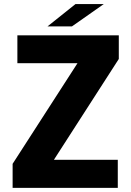

<svg xmlns="http://www.w3.org/2000/svg" viewBox="-20 -908 635 928"><path d="M209.5 -780.3 344.7 -888.2H481.4L327.6 -780.3ZM241.2 -135.7H549.3V0H41V-116.2L354.5 -602.5H64V-737.3H554.2V-623L241.2 -136.7Z"/></svg>

Font: Epilogue ExtraBold
Style: Regular
Weight: 800
Designer: Tyler Finck
Foundry: Etcetera Type Co
Version: Version 2.112